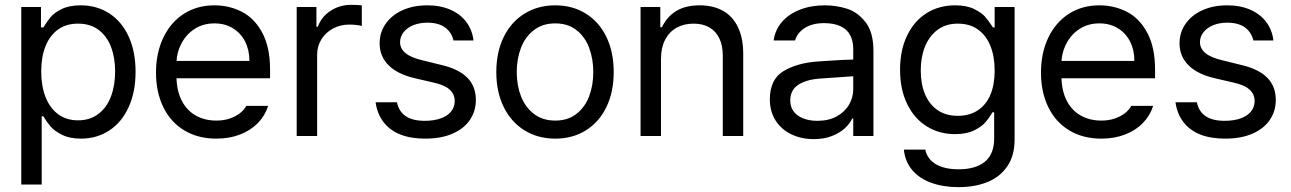

<svg xmlns="http://www.w3.org/2000/svg" viewBox="-20 -559 5305 789"><path d="M67.4 -530.3H148.4V-446.3H158.2Q173.8 -471.7 188.5 -489.3Q203.1 -506.8 233.9 -522Q264.6 -537.1 311.5 -537.1Q377.9 -537.1 429.2 -503.9Q480.5 -470.7 508.8 -408.7Q537.1 -346.7 537.1 -263.7Q537.1 -181.6 508.8 -119.1Q480.5 -56.6 429.2 -22.9Q377.9 10.7 312.5 10.7Q266.6 10.7 235.4 -4.9Q204.1 -20.5 188.5 -38.6Q172.9 -56.6 158.2 -81.1H151.4V199.2H67.4ZM300.8 -64.5Q349.6 -64.5 384.3 -90.8Q418.9 -117.2 436 -162.6Q453.1 -208 453.1 -265.6Q453.1 -322.3 436 -366.7Q418.9 -411.1 384.8 -436.5Q350.6 -461.9 300.8 -461.9Q252 -461.9 218.3 -437.5Q184.6 -413.1 167 -369.1Q149.4 -325.2 149.4 -265.6Q149.4 -206.1 167 -160.6Q184.6 -115.2 218.8 -89.8Q252.9 -64.5 300.8 -64.5Z M621.1 -260.7Q621.1 -341.8 651.4 -404.8Q681.6 -467.8 735.8 -502.4Q790 -537.1 861.3 -537.1Q921.9 -537.1 973.6 -510.7Q1025.4 -484.4 1057.6 -424.8Q1089.8 -365.2 1089.8 -272.5V-237.3H679.7V-308.6H1004.9Q1004.9 -353.5 987.3 -388.2Q969.7 -422.9 937 -442.9Q904.3 -462.9 861.3 -462.9Q814.5 -462.9 779.3 -439.9Q744.1 -417 724.6 -378.4Q705.1 -339.8 705.1 -295.9V-248Q705.1 -189.5 725.6 -147.9Q746.1 -106.4 783.2 -85Q820.3 -63.5 869.1 -63.5Q899.4 -63.5 923.8 -71.8Q948.2 -80.1 965.3 -93.3Q982.4 -106.4 992.2 -124H1082Q1069.3 -84 1040 -53.7Q1010.7 -23.4 966.8 -6.3Q922.9 10.7 869.1 10.7Q793.9 10.7 737.8 -22.9Q681.6 -56.6 651.4 -118.2Q621.1 -179.7 621.1 -260.7Z M1199.2 -530.3H1280.3V-449.2H1286.1Q1300.8 -490.2 1338.4 -514.6Q1376 -539.1 1422.9 -539.1Q1447.3 -539.1 1466.8 -537.1V-452.1Q1461.9 -454.1 1446.3 -456.1Q1430.7 -458 1416 -458Q1378.9 -458 1348.6 -441.9Q1318.4 -425.8 1300.8 -397.5Q1283.2 -369.1 1283.2 -334V0H1199.2Z M1736.3 -465.8Q1704.1 -465.8 1678.7 -455.6Q1653.3 -445.3 1638.7 -426.8Q1624 -408.2 1624 -385.7Q1624 -359.4 1646.5 -340.8Q1668.9 -322.3 1714.8 -311.5L1793.9 -292Q1865.2 -275.4 1900.4 -239.7Q1935.5 -204.1 1935.5 -148.4Q1935.5 -102.5 1911.1 -66.4Q1886.7 -30.3 1839.8 -9.8Q1793 10.7 1727.5 10.7Q1668 10.7 1625 -6.3Q1582 -23.4 1556.2 -57.1Q1530.3 -90.8 1523.4 -138.7H1611.3Q1619.1 -100.6 1647.5 -81.5Q1675.8 -62.5 1725.6 -62.5Q1762.7 -62.5 1790.5 -72.3Q1818.4 -82 1833.5 -100.6Q1848.6 -119.1 1848.6 -143.6Q1848.6 -171.9 1827.6 -190.9Q1806.6 -210 1761.7 -219.7L1681.6 -238.3Q1612.3 -254.9 1576.2 -291.5Q1540 -328.1 1540 -380.9Q1540 -425.8 1564.9 -461.4Q1589.8 -497.1 1634.3 -517.1Q1678.7 -537.1 1736.3 -537.1Q1790 -537.1 1831.1 -519Q1872.1 -501 1896.5 -468.3Q1920.9 -435.5 1925.8 -392.6H1843.8Q1835 -427.7 1808.1 -446.8Q1781.2 -465.8 1736.3 -465.8Z M2019.5 -262.7Q2019.5 -344.7 2049.8 -406.7Q2080.1 -468.8 2135.3 -502.9Q2190.4 -537.1 2261.7 -537.1Q2333 -537.1 2387.7 -502.9Q2442.4 -468.8 2472.2 -406.7Q2502 -344.7 2502 -262.7Q2502 -181.6 2472.2 -119.6Q2442.4 -57.6 2387.7 -23.4Q2333 10.7 2261.7 10.7Q2190.4 10.7 2135.3 -23.4Q2080.1 -57.6 2049.8 -119.6Q2019.5 -181.6 2019.5 -262.7ZM2418 -262.7Q2418 -317.4 2400.9 -362.8Q2383.8 -408.2 2348.6 -435.5Q2313.5 -462.9 2261.7 -462.9Q2210 -462.9 2174.3 -435.5Q2138.7 -408.2 2121.1 -362.8Q2103.5 -317.4 2103.5 -262.7Q2103.5 -208 2121.1 -163.1Q2138.7 -118.2 2174.3 -90.8Q2210 -63.5 2261.7 -63.5Q2313.5 -63.5 2348.6 -90.8Q2383.8 -118.2 2400.9 -163.1Q2418 -208 2418 -262.7Z M2696.3 0H2612.3V-530.3H2693.4V-447.3H2700.2Q2720.7 -490.2 2758.8 -513.7Q2796.9 -537.1 2855.5 -537.1Q2910.2 -537.1 2950.2 -515.1Q2990.2 -493.2 3012.2 -448.2Q3034.2 -403.3 3034.2 -336.9V0H2950.2V-331.1Q2950.2 -372.1 2936 -401.4Q2921.9 -430.7 2895 -446.3Q2868.2 -461.9 2830.1 -461.9Q2791 -461.9 2760.7 -445.3Q2730.5 -428.7 2713.4 -396Q2696.3 -363.3 2696.3 -318.4Z M3408.2 -240.2 3352.5 -236.3Q3293 -232.4 3260.3 -210.4Q3227.5 -188.5 3227.5 -146.5Q3227.5 -119.1 3241.7 -100.6Q3255.9 -82 3281.2 -72.3Q3306.6 -62.5 3338.9 -62.5Q3384.8 -62.5 3418 -80.6Q3451.2 -98.6 3468.8 -128.4Q3486.3 -158.2 3486.3 -192.4V-357.4Q3486.3 -391.6 3473.1 -415.5Q3460 -439.5 3433.1 -451.7Q3406.2 -463.9 3366.2 -463.9Q3318.4 -463.9 3287.6 -444.3Q3256.8 -424.8 3247.1 -392.6H3159.2Q3165 -435.5 3192.9 -468.3Q3220.7 -501 3266.6 -519Q3312.5 -537.1 3370.1 -537.1Q3416 -537.1 3460 -523.4Q3503.9 -509.8 3536.6 -468.3Q3569.3 -426.8 3569.3 -349.6V0H3486.3V-72.3H3482.4Q3472.7 -51.8 3452.6 -32.7Q3432.6 -13.7 3399.9 -0.5Q3367.2 12.7 3324.2 12.7Q3273.4 12.7 3232.4 -6.8Q3191.4 -26.4 3167.5 -63.5Q3143.6 -100.6 3143.6 -150.4Q3143.6 -233.4 3200.2 -267.1Q3256.8 -300.8 3342.8 -306.6Q3352.5 -307.6 3436.5 -312.5L3492.2 -314.5L3493.2 -246.1Q3484.4 -246.1 3408.2 -240.2Z M3694.3 55.7H3782.2Q3791 95.7 3826.7 116.2Q3862.3 136.7 3918.9 136.7Q3989.3 136.7 4027.3 105.5Q4065.4 74.2 4065.4 9.8V-97.7H4058.6Q4044.9 -74.2 4029.3 -56.2Q4013.7 -38.1 3982.4 -22.9Q3951.2 -7.8 3904.3 -7.8Q3839.8 -7.8 3788.6 -39.6Q3737.3 -71.3 3708 -131.3Q3678.7 -191.4 3678.7 -272.5Q3678.7 -352.5 3707.5 -412.6Q3736.3 -472.7 3787.6 -504.9Q3838.9 -537.1 3905.3 -537.1Q3952.1 -537.1 3982.9 -522Q4013.7 -506.8 4027.3 -491.2Q4041 -475.6 4060.5 -446.3H4067.4V-530.3H4149.4V14.6Q4149.4 80.1 4119.6 124Q4089.8 168 4038.1 189Q3986.3 210 3918.9 210Q3855.5 210 3806.2 191.9Q3756.8 173.8 3728 139.2Q3699.2 104.5 3694.3 55.7ZM4067.4 -269.5Q4067.4 -327.1 4049.8 -370.6Q4032.2 -414.1 3998.5 -438Q3964.8 -461.9 3916 -461.9Q3867.2 -461.9 3833 -436.5Q3798.8 -411.1 3781.2 -367.7Q3763.7 -324.2 3763.7 -269.5Q3763.7 -213.9 3781.2 -171.9Q3798.8 -129.9 3833 -106.4Q3867.2 -83 3916 -83Q3963.9 -83 3998 -105.5Q4032.2 -127.9 4049.8 -169.4Q4067.4 -210.9 4067.4 -269.5Z M4257.8 -260.7Q4257.8 -341.8 4288.1 -404.8Q4318.4 -467.8 4372.6 -502.4Q4426.8 -537.1 4498 -537.1Q4558.6 -537.1 4610.4 -510.7Q4662.1 -484.4 4694.3 -424.8Q4726.6 -365.2 4726.6 -272.5V-237.3H4316.4V-308.6H4641.6Q4641.6 -353.5 4624 -388.2Q4606.4 -422.9 4573.7 -442.9Q4541 -462.9 4498 -462.9Q4451.2 -462.9 4416 -439.9Q4380.9 -417 4361.3 -378.4Q4341.8 -339.8 4341.8 -295.9V-248Q4341.8 -189.5 4362.3 -147.9Q4382.8 -106.4 4419.9 -85Q4457 -63.5 4505.9 -63.5Q4536.1 -63.5 4560.5 -71.8Q4585 -80.1 4602.1 -93.3Q4619.1 -106.4 4628.9 -124H4718.8Q4706.1 -84 4676.8 -53.7Q4647.5 -23.4 4603.5 -6.3Q4559.6 10.7 4505.9 10.7Q4430.7 10.7 4374.5 -22.9Q4318.4 -56.6 4288.1 -118.2Q4257.8 -179.7 4257.8 -260.7Z M5023.4 -465.8Q4991.2 -465.8 4965.8 -455.6Q4940.4 -445.3 4925.8 -426.8Q4911.1 -408.2 4911.1 -385.7Q4911.1 -359.4 4933.6 -340.8Q4956.1 -322.3 5002 -311.5L5081.1 -292Q5152.3 -275.4 5187.5 -239.7Q5222.7 -204.1 5222.7 -148.4Q5222.7 -102.5 5198.2 -66.4Q5173.8 -30.3 5127 -9.8Q5080.1 10.7 5014.6 10.7Q4955.1 10.7 4912.1 -6.3Q4869.1 -23.4 4843.3 -57.1Q4817.4 -90.8 4810.5 -138.7H4898.4Q4906.2 -100.6 4934.6 -81.5Q4962.9 -62.5 5012.7 -62.5Q5049.8 -62.5 5077.6 -72.3Q5105.5 -82 5120.6 -100.6Q5135.7 -119.1 5135.7 -143.6Q5135.7 -171.9 5114.7 -190.9Q5093.8 -210 5048.8 -219.7L4968.8 -238.3Q4899.4 -254.9 4863.3 -291.5Q4827.1 -328.1 4827.1 -380.9Q4827.1 -425.8 4852.1 -461.4Q4877 -497.1 4921.4 -517.1Q4965.8 -537.1 5023.4 -537.1Q5077.1 -537.1 5118.2 -519Q5159.2 -501 5183.6 -468.3Q5208 -435.5 5212.9 -392.6H5130.9Q5122.1 -427.7 5095.2 -446.8Q5068.4 -465.8 5023.4 -465.8Z"/></svg>

Font: Pretendard Std Variable
Style: Regular
Weight: 400
Designer: Base glyphs from Inter by Rasmus Andersson; Hangeul glyphs from Noto Sans CJK(Source Han Sans) by Jang Soo-young and Kan
Foundry: Kil Hyung-jin
Version: Version 1.309;Glyphs 3.2 (3225)